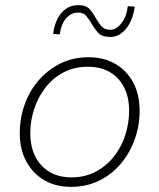

<svg xmlns="http://www.w3.org/2000/svg" viewBox="-20 -722 621 748"><path d="M257 6Q196 6 151.5 -20.5Q107 -47 82 -94Q57 -141 57 -203Q57 -261 76 -314.5Q95 -368 130.5 -409Q166 -450 215 -474.5Q264 -499 324 -499Q386 -499 430.5 -472.5Q475 -446 499.5 -399.5Q524 -353 524 -290Q524 -233 505 -179.5Q486 -126 450.5 -84Q415 -42 366 -18Q317 6 257 6ZM259 -31Q310 -31 351.5 -52.5Q393 -74 422.5 -110.5Q452 -147 467.5 -194Q483 -241 483 -291Q483 -369 440 -415.5Q397 -462 322 -462Q270 -462 228.5 -440.5Q187 -419 158 -382Q129 -345 113.5 -298.5Q98 -252 98 -203Q98 -125 141 -78Q184 -31 259 -31ZM410 -578Q376 -578 361.5 -595Q347 -612 336 -631Q326 -648 315.5 -660.5Q305 -673 284 -673Q257 -673 237.5 -650.5Q218 -628 213 -588L187 -590Q194 -643 220 -672.5Q246 -702 285 -702Q316 -702 330 -685.5Q344 -669 354 -650Q365 -631 376.5 -618.5Q388 -606 410 -606Q433 -606 453 -631.5Q473 -657 478 -698L505 -696Q497 -641 470.5 -609.5Q444 -578 410 -578Z"/></svg>

Font: Hanken Grotesk ExtraLight
Style: Italic
Weight: 250
Italic angle: -8°
Designer: Alfredo Marco Pradil
Foundry: Hanken Design Co.
Version: Version 3.013